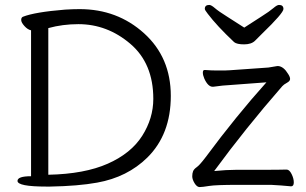

<svg xmlns="http://www.w3.org/2000/svg" viewBox="-20 -749 1240 779"><path d="M971 -637Q1006 -660 1040 -681.5Q1074 -703 1089 -716Q1104 -729 1112 -729Q1130 -729 1130 -712.5Q1130 -696 1043 -612L1015 -584Q1000 -569 970.5 -569Q941 -569 930 -578Q860 -644 823 -693Q811 -708 811 -713Q811 -729 829 -729Q837 -729 852 -716Q867 -703 901.5 -681.5Q936 -660 971 -637ZM1014 -60Q1126 -60 1142 -61H1143Q1154 -61 1163 -43Q1172 -25 1172 -9Q1172 7 1161 7Q1120 3 1080 1H945Q855 1 828 5.5Q801 10 790 10Q779 10 769.5 -5.5Q760 -21 760 -33.5Q760 -46 763.5 -54.5Q767 -63 778.5 -71Q790 -79 815 -112Q938 -278 1061 -415L914 -404Q887 -403 845 -397H843Q824 -397 809 -430Q803 -444 803 -454.5Q803 -465 810 -465H812Q838 -463 859 -463H891Q903 -463 913 -464L1069 -475L1105 -481H1109Q1131 -479 1149 -449Q1157 -437 1157 -428.5Q1157 -420 1144 -413Q1131 -406 1125 -399Q975 -227 849 -55Q899 -60 937 -60ZM51 -15Q51 -34 106 -34V-626Q92 -629 79 -643.5Q66 -658 66 -668Q66 -678 73 -681Q121 -700 244 -710Q277 -712 303 -712Q456 -712 564.5 -614Q673 -516 673 -360Q673 -204 578 -110Q497 -30 374 -8Q297 6 183 8H169Q51 8 51 -15ZM176 -40Q323 -43 417.5 -85Q512 -127 557 -198Q602 -269 602 -348Q602 -492 508.5 -571.5Q415 -651 298 -651Q234 -651 176 -635Z"/></svg>

Font: LXGW WenKai
Style: Regular
Weight: 400
Designer: LXGW / Fontworks Inc.
Foundry: LXGW / Fontworks Inc.
Version: Version 1.520; June 14, 2025